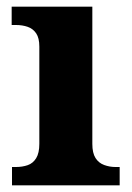

<svg xmlns="http://www.w3.org/2000/svg" viewBox="-20 -556 397 576"><path d="M16 0V-55H28Q47 -55 63 -60.5Q79 -66 88.5 -81.4Q98 -96.8 98 -124.6V-416.2Q98 -442 88.5 -456Q79 -470 63 -475.5Q47 -481 28 -481H15V-536H257V-124.3Q257 -97 266.5 -82Q276 -67 292.5 -61Q309 -55 326 -55H339V0Z"/></svg>

Font: Noto Serif Hentaigana EL
Style: Regular
Weight: 400
Designer: Kazuhiro Yamada
Foundry: nipponia
Version: Version 1.000